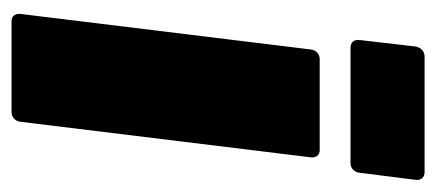

<svg xmlns="http://www.w3.org/2000/svg" viewBox="-226 -510 737 324"><g transform="rotate(90 142.0 -348.5)"><path d="M61 -572H256C264 -572 271 -578 272 -587L284 -682C285 -691 280 -697 271 -697H76C67 -697 61 -691 59 -682L48 -587C47 -578 52 -572 61 -572ZM16 0H170C178 0 185 -6 186 -15L246 -505C247 -514 242 -520 234 -520H80C72 -520 65 -514 64 -505L4 -15C3 -6 8 0 16 0Z"/></g></svg>

Font: Barlow Condensed Black
Style: Italic
Weight: 900
Width: 3
Italic angle: -7°
Designer: Jeremy Tribby
Foundry: Tribby Type
Version: Version 1.422;hotconv 1.0.109;makeotfexe 2.5.65596